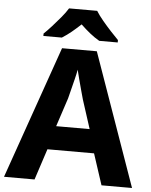

<svg xmlns="http://www.w3.org/2000/svg" viewBox="-61 -984 814 1034"><g transform="rotate(5 346.0 -467.0)"><path d="M527 0 472 -168H220L165 0H0L251 -717H439L692 0ZM387 -451Q383 -466 374.5 -496Q366 -526 358 -557.5Q350 -589 345 -609Q341 -586 333.5 -556.5Q326 -527 319 -498.5Q312 -470 307 -451L256 -296H437ZM422 -934Q436 -911 459 -883.5Q482 -856 505.5 -830.5Q529 -805 547 -787V-774H447Q421 -789 396 -809Q371 -829 345 -854Q318 -829 295 -810Q272 -791 245 -774H145V-787Q164 -805 187.5 -831Q211 -857 233.5 -884Q256 -911 270 -934Z"/></g></svg>

Font: Noto Sans Meetei Mayek
Style: Bold
Weight: 700
Designer: Monotype Design Team and Neelakash Kshetrimayum
Foundry: Monotype Imaging Inc.
Version: Version 2.002; ttfautohint (v1.8.4.7-5d5b)